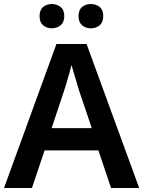

<svg xmlns="http://www.w3.org/2000/svg" viewBox="-20 -936 713 956"><path d="M533 0 470 -187H202L139 0H0L261 -717H411L673 0ZM375 -481Q371 -495 363.5 -519.5Q356 -544 348.5 -569.5Q341 -595 336 -612Q331 -592 323.5 -565.5Q316 -539 309 -515.5Q302 -492 298 -481L237 -298H437ZM177 -855Q177 -887 195 -901.5Q213 -916 238 -916Q263 -916 281.5 -901.5Q300 -887 300 -856Q300 -825 281.5 -810Q263 -795 238 -795Q213 -795 195 -810Q177 -825 177 -855ZM371 -855Q371 -887 389 -901.5Q407 -916 432 -916Q458 -916 476 -901.5Q494 -887 494 -856Q494 -825 476 -810Q458 -795 433 -795Q407 -795 389 -810Q371 -825 371 -855Z"/></svg>

Font: Noto Sans Adlam Unjoined SemiBold
Style: Regular
Weight: 600
Version: Version 3.001